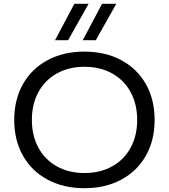

<svg xmlns="http://www.w3.org/2000/svg" viewBox="-20 -982 890 1012"><path d="M55 -350Q55 -457 101 -538.5Q147 -620 231 -665Q315 -710 425 -710Q535 -710 619 -665Q703 -620 749 -538.5Q795 -457 795 -350Q795 -243 749 -161.5Q703 -80 619 -35Q535 10 425 10Q315 10 231 -35Q147 -80 101 -161.5Q55 -243 55 -350ZM703 -350Q703 -433 668.5 -496.5Q634 -560 571 -595Q508 -630 425 -630Q343 -630 280 -595Q217 -560 182.5 -496.5Q148 -433 148 -350Q148 -267 182.5 -203.5Q217 -140 280 -105Q343 -70 425 -70Q508 -70 571 -105Q634 -140 668.5 -203.5Q703 -267 703 -350ZM518 -962H593L485 -770H416ZM372 -962H447L339 -770H270Z"/></svg>

Font: Goli
Style: Regular
Weight: 400
Designer: jaikishan Patel
Foundry: MagicType
Version: Version 1.000